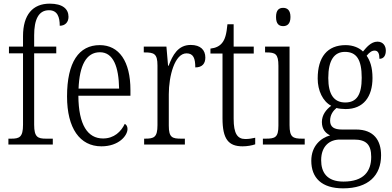

<svg xmlns="http://www.w3.org/2000/svg" viewBox="-20 -791 2144 1051"><path d="M26 0H269V-32H232C187 -32 167 -40 167 -108V-499H288V-536H167V-598C167 -682 190 -735 248 -735C295 -735 307 -697 307 -650C337 -650 355 -670 355 -699C355 -742 323 -771 252 -771C159 -771 106 -710 106 -593V-536H29V-499H106V-108C106 -40 86 -32 42 -32H26Z M535 10C631 10 678 -49 678 -85C678 -100 671 -109 663 -113C643 -71 605 -33 544 -33C460 -33 410 -107 409 -267H694V-298C694 -455 632 -544 526 -544C412 -544 347 -451 347 -263C347 -89 417 10 535 10ZM632 -306H410C415 -431 451 -505 527 -505C601 -505 630 -424 632 -306Z M769 0H992V-32H972C923 -32 904 -38 904 -103V-275C904 -374 936 -499 1001 -499C1039 -499 1049 -471 1049 -422C1088 -422 1104 -444 1104 -476C1104 -517 1078 -545 1024 -545C954 -545 925 -489 903 -431H900L891 -536H767V-504H772C823 -504 842 -497 842 -433V-106C842 -39 823 -32 774 -32H769Z M1308 10C1334 10 1360 5 1377 -1V-37C1358 -33 1344 -30 1323 -30C1280 -30 1259 -59 1259 -141V-498H1369V-536H1259V-658H1225C1220 -605 1212 -575 1195 -555C1181 -538 1160 -528 1132 -525V-498H1198V-143C1198 -29 1231 10 1308 10Z M1530 -648C1552 -648 1570 -660 1570 -698C1570 -736 1552 -748 1530 -748C1507 -748 1491 -736 1491 -698C1491 -660 1507 -648 1530 -648ZM1419 0H1648V-32H1634C1583 -32 1565 -40 1565 -106V-536H1431V-504H1439C1487 -504 1504 -496 1504 -431V-103C1504 -39 1486 -32 1435 -32H1419Z M1858 240C1997 240 2066 169 2066 59C2066 -22 2027 -82 1929 -82H1852C1810 -82 1787 -95 1787 -130C1787 -163 1804 -185 1822 -200C1833 -196 1858 -194 1872 -194C1970 -194 2019 -262 2019 -364C2019 -424 2005 -460 1987 -486C2003 -505 2015 -514 2031 -514C2050 -514 2057 -497 2057 -469C2081 -469 2092 -488 2092 -514C2092 -540 2077 -563 2046 -563C2010 -563 1984 -529 1967 -509C1947 -529 1913 -544 1872 -544C1772 -544 1719 -479 1719 -361C1719 -295 1747 -236 1793 -212C1765 -191 1742 -162 1742 -123C1742 -82 1764 -61 1787 -50C1737 -36 1684 7 1684 89C1684 182 1740 240 1858 240ZM1870 -230C1808 -230 1777 -274 1777 -364C1777 -462 1810 -507 1868 -507C1931 -507 1960 -466 1960 -365C1960 -272 1932 -230 1870 -230ZM1860 203C1768 203 1738 151 1738 86C1738 8 1785 -27 1840 -27H1918C1984 -27 2012 0 2012 68C2012 146 1972 203 1860 203Z"/></svg>

Font: Noto Serif Thai Condensed Light
Style: Regular
Weight: 300
Width: 3
Designer: Monotype Design Team
Foundry: Monotype Imaging Inc.
Version: Version 2.002